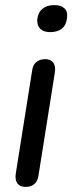

<svg xmlns="http://www.w3.org/2000/svg" viewBox="-20 -726 284 753"><path d="M79 7Q58 7 48 -7Q38 -21 42 -46L106 -449Q109 -472 122.5 -483Q136 -494 158 -494Q179 -494 189 -480Q199 -466 195 -441L131 -38Q128 -16 115 -4.5Q102 7 79 7ZM176 -600Q151 -600 138 -613Q125 -626 126 -649Q129 -677 146.5 -691.5Q164 -706 193 -706Q219 -706 232.5 -693.5Q246 -681 243 -658Q241 -630 224 -615Q207 -600 176 -600Z"/></svg>

Font: Nunito Medium
Style: Italic
Weight: 500
Designer: Vernon Adams
Foundry: Vernon Adams
Version: Version 3.601